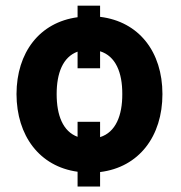

<svg xmlns="http://www.w3.org/2000/svg" viewBox="-20 -611 653 691"><path d="M340.2 -550.4V-590.6H259.2V-549C122.2 -530.5 39.8 -422.2 39.4 -272.4C39.8 -122.5 122.2 -11.7 259.2 7.1V60.4H340.2V8.2C480.1 -8.9 564.6 -120.4 564.6 -272.4C564.6 -424.4 480.1 -533.4 340.2 -550.4ZM183.9 -272.4C183.9 -348 206.3 -405.9 259.2 -425.1V-365.4H340.2V-426.5C396.3 -409.1 420.5 -349.8 420.1 -272.4C420.5 -195.3 396.3 -134.9 340.2 -117.5V-172.6H259.2V-118.6C206.3 -138.1 183.9 -196 183.9 -272.4Z"/></svg>

Font: Margiela Sans
Style: Bold
Weight: 700
Designer: Stefan Endress, Andreas Faust
Version: Version 1.100;FEAKit 1.0